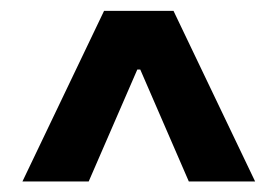

<svg xmlns="http://www.w3.org/2000/svg" viewBox="-20 -733 513 355"><path d="M21.5 -397.5 172.4 -712.9H300.8L451.7 -397.5H329.1L239.3 -604.5H233.9L144 -397.5Z"/></svg>

Font: Inter Display ExtraBold
Style: Regular
Weight: 800
Designer: Rasmus Andersson
Foundry: rsms
Version: Version 4.000;git-a52131595